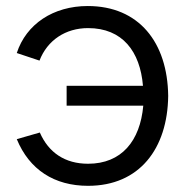

<svg xmlns="http://www.w3.org/2000/svg" viewBox="-20 -598 617 634"><path d="M269.8 -578.1C156.2 -578.1 66.7 -518.8 35.4 -422.9L110.4 -397.9C136.5 -465.6 196.9 -505.2 270.8 -505.2C384.4 -505.2 442.7 -428.1 452.1 -314.6H200V-249H453.1C442.7 -132.3 381.2 -57.3 270.8 -57.3C194.8 -57.3 140.6 -93.8 111.5 -160.4L35.4 -138.5C77.1 -37.5 159.4 15.6 270.8 15.6C440.6 15.6 533.3 -107.3 535.4 -281.2C533.3 -458.3 438.5 -578.1 269.8 -578.1Z"/></svg>

Font: Manrope3
Style: Regular
Weight: 400
Width: 4
Designer: Mikhail Sharanda
Foundry: Mikhail Sharanda
Version: Version 3.000;PS 003.000;hotconv 1.0.88;makeotf.lib2.5.64775